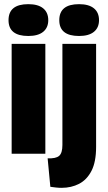

<svg xmlns="http://www.w3.org/2000/svg" viewBox="-20 -739 518 923"><path d="M36 0V-528H198V0ZM116 -566Q21 -566 21 -642Q21 -719 116 -719Q163 -719 187.5 -699Q212 -679 212 -642Q212 -606 187.5 -586Q163 -566 116 -566ZM276 164Q263 164 249.5 162.5Q236 161 222 159L209 22Q248 24 264 10.5Q280 -3 280 -42V-528H442V-33Q442 39 420 82Q398 125 360.5 144.5Q323 164 276 164ZM360 -566Q265 -566 265 -642Q265 -719 360 -719Q407 -719 431.5 -699Q456 -679 456 -642Q456 -606 431.5 -586Q407 -566 360 -566Z"/></svg>

Font: Bricolage Grotesque 48pt ExtraBold
Style: Regular
Weight: 800
Designer: Mathieu Triay
Foundry: Atelier Triay
Version: Version 1.000; ttfautohint (v1.8.4.7-5d5b);gftools[0.9.32]